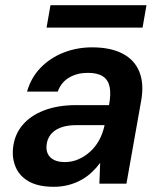

<svg xmlns="http://www.w3.org/2000/svg" viewBox="-20 -706 619 738"><path d="M187 12Q128 12 92 -8Q56 -28 41 -62Q26 -96 30 -136Q35 -187 65.5 -224Q96 -261 149 -281.5Q202 -302 274 -302H399Q407 -344 401.5 -371.5Q396 -399 375.5 -412.5Q355 -426 317 -426Q277 -426 246 -408Q215 -390 202 -354H84Q99 -407 135.5 -445Q172 -483 223.5 -503.5Q275 -524 334 -524Q405 -524 451 -500Q497 -476 515.5 -430.5Q534 -385 523 -321L466 0H362L365 -80Q351 -61 333 -44Q315 -27 292.5 -14.5Q270 -2 243.5 5Q217 12 187 12ZM229 -83Q257 -83 282 -94Q307 -105 327.5 -124Q348 -143 361.5 -168Q375 -193 381 -221L382 -225H273Q238 -225 213 -215.5Q188 -206 174.5 -188.5Q161 -171 159 -148Q156 -117 175 -100Q194 -83 229 -83ZM159 -600 174 -686H543L528 -600Z"/></svg>

Font: DM Sans 12pt SemiBold
Style: Italic
Weight: 600
Italic angle: -10°
Version: Version 4.004;gftools[0.9.30]